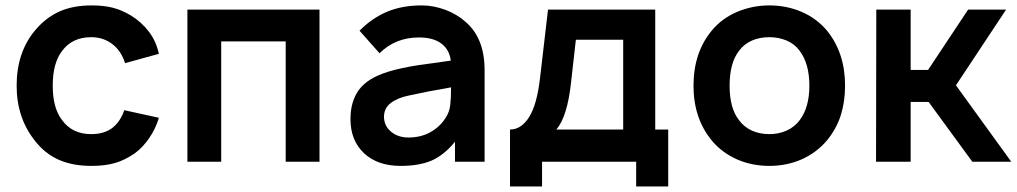

<svg xmlns="http://www.w3.org/2000/svg" viewBox="-20 -598 3760 710"><path d="M442.5 -364.5Q428 -410 396 -434.5Q362.5 -460.5 317.5 -460.5Q247 -460.5 209.5 -409.5Q175 -365 175 -281Q175 -198 209.5 -154Q247 -102 317.5 -102Q367 -102 398 -127Q426 -150.5 439.5 -190.5L567.5 -162.5Q556 -123 532.2 -88Q508.5 -53 477 -30Q458.5 -17.5 440.5 -8.8Q422.5 0 404.5 5Q368.5 15.5 317.5 15.5Q248.5 15.5 197.2 -7.2Q146 -30 109.5 -77Q41.5 -162 41.5 -281Q41.5 -404 109.5 -485.5Q149 -532.5 199.2 -555.2Q249.5 -578 318.5 -578Q364 -578 397 -569.5Q430.5 -561 464.5 -540.5Q503.5 -516.5 530.5 -481Q557.5 -445.5 567.5 -399Z M1161.5 0H1036.5V-445H798V0H673V-562.5H1161.5Z M1662.5 0V-74Q1622.5 -24.5 1575.5 -4Q1529.5 15.5 1461.5 15.5Q1376.5 15.5 1326.5 -31Q1276 -78.5 1276 -157.5Q1276 -213.5 1299.2 -253.5Q1322.5 -293.5 1375 -317.5Q1394.5 -326.5 1417.8 -333.5Q1441 -340.5 1469 -346.5Q1497 -352.5 1530.2 -357.5Q1563.5 -362.5 1603 -367.5L1647 -374Q1642 -414.5 1612 -437Q1582 -459.5 1529.5 -459.5Q1442 -459.5 1383.5 -401L1309.5 -484.5Q1356 -531.5 1411.8 -554.8Q1467.5 -578 1539.5 -578Q1561.5 -578 1583.8 -573.8Q1606 -569.5 1626.8 -561.8Q1647.5 -554 1666.2 -543Q1685 -532 1700 -518.5Q1772 -458.5 1772 -338.5V0ZM1648 -275Q1553 -258.5 1493 -245Q1450.5 -236.5 1425.2 -217.2Q1400 -198 1400 -166.5Q1400 -133 1425.5 -111.5Q1451.5 -89.5 1490.5 -89.5Q1536 -89.5 1571.5 -109.2Q1607 -129 1628 -162.5Q1642 -183.5 1645 -210Q1648 -235.5 1648 -275Z M2403 -119H2451V91.5H2332.5V0H1984.5V91.5H1866V-119Q1907.5 -119 1936.5 -164.8Q1965.5 -210.5 1977 -309.5L2006.5 -562.5H2403ZM2284.5 -451H2109.5L2092 -296Q2078.5 -167.5 2037.5 -119H2284.5Z M2612.5 -78Q2544.5 -160 2544.5 -281Q2544.5 -404 2612.5 -485.5Q2649.5 -530 2705.5 -554Q2762.5 -578 2825 -578Q2856.5 -578 2886.8 -572Q2917 -566 2944.2 -554.2Q2971.5 -542.5 2995 -525.2Q3018.5 -508 3037.5 -485.5Q3105 -403 3105 -281Q3105 -222 3089.2 -172Q3073.5 -122 3037.5 -78Q2998.5 -32.5 2943.8 -8.5Q2889 15.5 2825 15.5Q2793.5 15.5 2763.2 9.5Q2733 3.5 2705.8 -8.5Q2678.5 -20.5 2654.8 -38Q2631 -55.5 2612.5 -78ZM2937.5 -409.5Q2919.5 -435 2889.5 -447.8Q2859.5 -460.5 2825 -460.5Q2789 -460.5 2760 -447.8Q2731 -435 2712.5 -409.5Q2678 -365 2678 -281Q2678 -198 2712.5 -154Q2731 -128.5 2760 -115.2Q2789 -102 2825 -102Q2859.5 -102 2889 -115.2Q2918.5 -128.5 2937.5 -154Q2973 -201.5 2973 -281Q2973 -362 2937.5 -409.5Z M3347.5 0H3219.5L3220.5 -562.5H3347.5V-339.5H3412L3560 -562.5H3700.5L3515 -282.5L3719.5 0H3575.5L3414 -221H3347.5Z"/></svg>

Font: Russisch Sans
Style: Bold
Weight: 700
Designer: Michael Sharanda (font) & Cristiano Sobral (main changes)
Foundry: Michael Sharanda
Version: Version 2.00;September 8, 2020;FontCreator 13.0.0.2681 64-bi